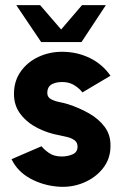

<svg xmlns="http://www.w3.org/2000/svg" viewBox="-20 -719 476 749"><path d="M205.5 9Q148 4.5 98.2 -22.5Q48.5 -49.5 25 -98L142 -148.5Q150.5 -137 170.2 -122.8Q190 -108.5 221 -108.5Q244 -108.5 263.2 -117Q282.5 -125.5 282.5 -147Q282.5 -163 271.2 -171.5Q260 -180 243.8 -184Q227.5 -188 213 -191Q167 -199 126.2 -219.8Q85.5 -240.5 60 -273.8Q34.5 -307 34.5 -352.5Q34.5 -403 60.8 -440Q87 -477 129.8 -497Q172.5 -517 222 -517Q280.5 -517 330.2 -492.8Q380 -468.5 411 -423.5L301.5 -358.5Q291.5 -372 273.5 -384.2Q255.5 -396.5 233.5 -398.5Q204.5 -401 184.5 -391.5Q164.5 -382 164.5 -356Q164.5 -340 178.8 -332.2Q193 -324.5 212 -320.8Q231 -317 245.5 -312.5Q289 -298.5 327.2 -276.8Q365.5 -255 388.8 -223.5Q412 -192 411 -149Q411 -99.5 381.5 -62.2Q352 -25 305 -5.8Q258 13.5 205.5 9ZM140.5 -555 43.5 -699H136.5L218.5 -604L300 -699H393L298 -555Z"/></svg>

Font: Urbanist ExtraBold
Style: Regular
Weight: 800
Designer: Corey Hu
Foundry: Corey Hu
Version: Version 1.330; ttfautohint (v1.8.4.7-5d5b)